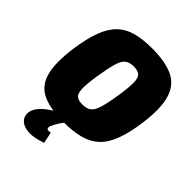

<svg xmlns="http://www.w3.org/2000/svg" viewBox="-250 -845 1200 1200"><g transform="rotate(45 350.0 -245.5)"><path d="M389 -704Q503 -704 573 -672Q643 -640 668.5 -560.5Q694 -481 675 -337Q661 -231 634.5 -162Q608 -93 566 -55Q524 -17 463.5 -1.5Q403 14 322 14Q203 14 134.5 -18.5Q66 -51 44 -131Q22 -211 41 -353Q56 -458 82 -526.5Q108 -595 149 -634Q190 -673 249 -688.5Q308 -704 389 -704ZM387 -543Q351 -543 329.5 -527Q308 -511 295 -467Q282 -423 268 -337Q256 -258 257 -217Q258 -176 275 -161.5Q292 -147 327 -147Q365 -147 386 -163Q407 -179 420.5 -223.5Q434 -268 447 -353Q459 -432 458 -472.5Q457 -513 440 -528Q423 -543 387 -543ZM251 -6 338 2Q320 21 304 47Q288 73 281 93Q276 109 283 115Q290 121 313 117L328 191Q264 214 220.5 212.5Q177 211 153 193.5Q129 176 124.5 149Q120 122 134 95Q146 72 174 46.5Q202 21 251 -6Z"/></g></svg>

Font: Exo 2 Black
Style: Italic
Weight: 900
Italic angle: -8°
Designer: Natanael Gama
Foundry: Natanael Gama
Version: Version 2.010